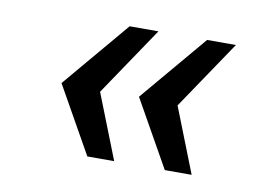

<svg xmlns="http://www.w3.org/2000/svg" viewBox="-49 -584 698 493"><g transform="rotate(10 300.0 -337.0)"><path d="M406 -163 308 -337 455 -511H530L387 -299L391 -379L476 -163ZM204 -163 106 -337 253 -511H328L185 -299L189 -379L274 -163Z"/></g></svg>

Font: Chivo Mono
Style: Italic
Weight: 400
Italic angle: -8.05°
Monospace: yes
Version: Version 1.008